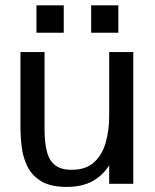

<svg xmlns="http://www.w3.org/2000/svg" viewBox="-20 -697 587 728"><path d="M232.9 11.7Q172.9 11.7 137.7 -9Q102.5 -29.8 85.2 -63.5Q67.9 -97.2 62.7 -137Q57.6 -176.8 57.6 -214.8V-499.5H148.9V-206.5Q148.9 -156.2 158 -121.8Q167 -87.4 189.5 -70.3Q211.9 -53.2 251 -53.2Q306.2 -53.2 337.2 -82Q368.2 -110.8 381.1 -157.5Q394 -204.1 394 -257.3V-499.5H485.4V0H394V-70.3Q369.1 -30.8 329.6 -9.5Q290 11.7 232.9 11.7ZM325.7 -572.8V-676.8H428.7V-572.8ZM118.2 -572.8V-676.8H221.7V-572.8Z"/></svg>

Font: Pontano Sans Medium
Style: Regular
Weight: 500
Designer: Vernon Adams
Foundry: Vernon Adams
Version: Version 2.001